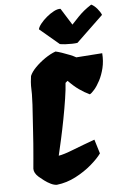

<svg xmlns="http://www.w3.org/2000/svg" viewBox="-65 -1052 693 1107"><g transform="rotate(-5 281.5 -499.0)"><path d="M219.2 9.8Q202.6 9.8 183.6 0.5Q164.6 -8.8 147 -22Q129.4 -35.2 117.2 -45.9Q91.3 -68.8 91.3 -93.8Q94.7 -130.9 96.7 -154.3Q98.6 -177.7 100.3 -197Q102.1 -216.3 103.8 -239.7Q105.5 -263.2 107.9 -300.3Q114.7 -395 118.4 -461.9Q122.1 -528.8 119.6 -571.8Q119.1 -578.6 120.6 -594Q122.1 -609.4 124.5 -627.9Q133.8 -650.9 158.9 -676.5Q184.1 -702.1 215.8 -723.9Q247.6 -745.6 277.3 -756.3Q291.5 -753.4 314 -745.8Q336.4 -738.3 358.6 -729.2Q380.9 -720.2 394 -712.4L544.9 -723.1Q548.3 -676.8 538.6 -637Q528.8 -597.2 512.7 -566.7Q496.6 -536.1 480 -517.1Q463.4 -498 453.1 -493.2Q421.9 -507.8 392.3 -528.8Q362.8 -549.8 332 -582L319.3 -571.3Q317.4 -535.6 308.8 -480.2Q300.3 -424.8 288.6 -363.8Q276.9 -302.7 264.6 -247.6Q252.4 -192.4 243.7 -156.2Q272.9 -160.6 329.6 -182.9Q386.2 -205.1 456.5 -230.5L481.4 -148.9Q461.4 -120.6 421.1 -85.9Q380.9 -51.3 328.4 -23.9Q275.9 3.4 219.2 9.8ZM407.7 -794.9Q396 -793 376.5 -792.5Q356.9 -792 337.6 -793.2Q318.4 -794.4 306.2 -796.9L193.4 -892.1Q195.8 -905.3 210.4 -923.8Q225.1 -942.4 246.3 -960.2Q267.6 -978 289.3 -989.3Q311 -1000.5 327.6 -999L388.2 -902.3Q411.6 -927.7 428.5 -945.1Q445.3 -962.4 463.1 -977.1Q481 -991.7 505.9 -1007.8Q522.9 -1000 539.8 -980.2Q556.6 -960.4 563 -943.4Z"/></g></svg>

Font: Fruktur
Style: Italic
Weight: 400
Italic angle: -8°
Designer: Viktoriya Grabowska, Eben Sorkin
Foundry: Viktoriya Grabowska
Version: Version 1.008; ttfautohint (v1.8.4.7-5d5b)